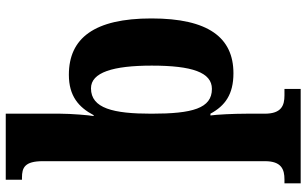

<svg xmlns="http://www.w3.org/2000/svg" viewBox="-214 -586 1040 651"><g transform="rotate(-90 305.5 -260.0)"><path d="M10 240H330V185H308C274 185 246 175 246 118V56C246 11 243 -46 240 -66H246C273 -16 312 12 383 12C504 12 569 -73 569 -266C569 -460 502 -546 378 -546C306 -546 268 -513 241 -462H238C241 -478 246 -539 246 -575V-760H22V-705H29C63 -705 85 -696 85 -634V119C85 175 57 185 23 185H10ZM330 -61C264 -61 246 -127 246 -266C246 -395 264 -471 332 -471C386 -471 409 -396 409 -265C409 -128 386 -61 330 -61Z"/></g></svg>

Font: Noto Serif Armenian SemiCondensed
Style: Bold
Weight: 700
Width: 4
Designer: Monotype Design Team
Foundry: Monotype Imaging Inc.
Version: Version 2.008